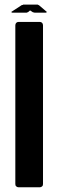

<svg xmlns="http://www.w3.org/2000/svg" viewBox="-20 -793 247 813"><path d="M162.1 -13.7Q162.1 -6.8 158.2 -3.9Q154.3 0 148.4 0Q148.4 0 148.4 0Q148.4 0 148.4 0Q148.4 0 103.5 0Q58.6 0 58.6 0Q52.7 0 48.8 -3.9Q44.9 -6.8 44.9 -13.7Q44.9 -13.7 44.9 -13.7Q44.9 -13.7 44.9 -13.7Q44.9 -13.7 44.9 -52.7Q44.9 -91.8 44.9 -153.3Q44.9 -185.5 44.9 -222.7Q44.9 -260.7 44.9 -299.8Q44.9 -347.7 44.9 -396.5Q44.9 -445.3 44.9 -490.2Q44.9 -572.3 44.9 -628.9Q44.9 -685.5 44.9 -685.5Q44.9 -692.4 48.8 -696.3Q52.7 -700.2 58.6 -700.2Q58.6 -700.2 58.6 -700.2Q58.6 -700.2 58.6 -700.2Q58.6 -700.2 103.5 -700.2Q148.4 -700.2 148.4 -700.2Q154.3 -700.2 158.2 -696.3Q162.1 -692.4 162.1 -685.5Q162.1 -685.5 162.1 -685.5Q162.1 -685.5 162.1 -685.5Q162.1 -685.5 162.1 -647.5Q162.1 -608.4 162.1 -546.9Q162.1 -514.6 162.1 -476.6Q162.1 -439.5 162.1 -400.4Q162.1 -352.5 162.1 -303.7Q162.1 -254.9 162.1 -210Q162.1 -127.9 162.1 -70.3Q162.1 -13.7 162.1 -13.7ZM72.3 -771.5Q75.2 -771.5 80.1 -773.4Q95.7 -773.4 127.9 -773.4Q129.9 -772.5 131.8 -770.5Q121.1 -760.7 99.6 -742.2Q96.7 -741.2 92.8 -739.3Q72.3 -739.3 31.2 -739.3Q30.3 -740.2 27.3 -742.2Q42 -752 72.3 -771.5ZM74.2 -770.5Q75.2 -771.5 78.1 -773.4Q98.6 -773.4 139.6 -773.4Q141.6 -772.5 145.5 -770.5Q157.2 -760.7 178.7 -742.2Q177.7 -741.2 174.8 -739.3Q159.2 -739.3 127 -739.3Q124 -740.2 119.1 -741.2Q104.5 -751 74.2 -770.5Z"/></svg>

Font: Franchise Goodkids
Style: Regular
Weight: 500
Designer: ""
Version: ""